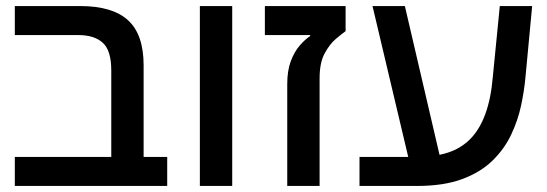

<svg xmlns="http://www.w3.org/2000/svg" viewBox="-20 -615 1809 635"><path d="M348 0V-382Q348 -448 320 -473.5Q292 -499 239 -499H29V-595H245Q352 -595 403.5 -548Q455 -501 455 -399V0ZM29 0V-96H533V0Z M641 0V-595H748V0Z M930 0V-337Q930 -381 941.5 -412Q953 -443 970.5 -463.5Q988 -484 1006 -496V-499H856V-595H1123V-512Q1112 -504 1091.5 -487Q1071 -470 1054 -439Q1037 -408 1037 -356V0Z M1169 0V-96H1359Q1418 -96 1462 -110.5Q1506 -125 1536.5 -156.5Q1567 -188 1585.5 -239Q1604 -290 1610 -362L1633 -595H1740L1718 -361Q1714 -316 1703.5 -266.5Q1693 -217 1670.5 -169.5Q1648 -122 1608.5 -83.5Q1569 -45 1508 -22.5Q1447 0 1359 0ZM1337 -67 1212 -595H1319L1442 -67Z"/></svg>

Font: Noto Sans Hebrew Medium
Style: Regular
Weight: 500
Designer: Monotype Design Team
Foundry: Monotype Imaging Inc.
Version: Version 2.003